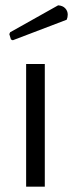

<svg xmlns="http://www.w3.org/2000/svg" viewBox="-20 -700 274 720"><path d="M21 -552 15 -572 18 -579 198 -680Q215 -679 224.5 -669Q234 -659 234 -645Q234 -635 230 -626L28 -549ZM148 0H78V-460H148Z"/></svg>

Font: Quattrocento Sans
Style: Regular
Weight: 400
Designer: Pablo Impallari
Foundry: Pablo Impallari, Igino Marini, Brenda Gallo
Version: Version 2.000